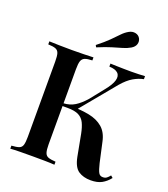

<svg xmlns="http://www.w3.org/2000/svg" viewBox="-167 -1058 1042 1190"><g transform="rotate(20 353.5 -463.0)"><path d="M478 -931Q499 -943 520.5 -938.5Q542 -934 552 -915Q561 -897 555 -878Q549 -859 527 -846Q505 -833 477.5 -825Q450 -817 413 -806Q376 -795 321 -772L314 -785Q361 -822 389 -850Q417 -878 436.5 -898.5Q456 -919 478 -931ZM327 -708V-688Q295 -687 278.5 -680.5Q262 -674 256 -656.5Q250 -639 250 -602V-106Q250 -70 256 -52Q262 -34 278.5 -28Q295 -22 327 -20V0Q302 -2 263 -2.5Q224 -3 184 -3Q139 -3 100 -2.5Q61 -2 36 0V-20Q69 -22 85.5 -28Q102 -34 107.5 -52Q113 -70 113 -106V-602Q113 -639 107.5 -656.5Q102 -674 85.5 -680.5Q69 -687 36 -688V-708Q61 -707 100 -706Q139 -705 184 -705Q224 -705 263 -706Q302 -707 327 -708ZM294 -377Q365 -377 420 -366Q475 -355 510.5 -324.5Q546 -294 558 -236L587 -105Q597 -63 606.5 -46Q616 -29 636 -30Q650 -30 660 -37.5Q670 -45 680 -58L694 -46Q671 -17 642.5 -1.5Q614 14 570 14Q522 14 489.5 -7.5Q457 -29 444 -94L417 -237Q409 -278 396 -305Q383 -332 357 -345.5Q331 -359 282 -359H227V-377ZM248 -359V-377Q291 -379 323.5 -399Q356 -419 390 -458L461 -547Q497 -591 505.5 -622Q514 -653 496.5 -670Q479 -687 439 -688V-708Q462 -707 483.5 -706.5Q505 -706 528 -705.5Q551 -705 576 -705Q604 -705 627 -706Q650 -707 667 -708V-688Q635 -682 601 -662.5Q567 -643 531 -601L331 -359Z"/></g></svg>

Font: Playfair Display SemiBold
Style: Regular
Weight: 600
Designer: Claus Eggers Sørensen
Foundry: Claus Eggers Sørensen
Version: Version 1.203